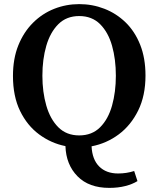

<svg xmlns="http://www.w3.org/2000/svg" viewBox="-20 -700 769 933"><path d="M365 -42Q427 -42 466.5 -81.5Q506 -121 524.5 -187Q543 -253 543 -332Q543 -412 524.5 -477.5Q506 -543 466.5 -582.5Q427 -622 365 -622Q303 -622 263.5 -582.5Q224 -543 205 -477.5Q186 -412 186 -332Q186 -253 205 -187Q224 -121 263.5 -81.5Q303 -42 365 -42ZM511 213Q412 213 356.5 156.5Q301 100 298 10Q228 -4 170 -47Q112 -90 77.5 -161Q43 -232 43 -331Q43 -415 69 -479.5Q95 -544 140 -589Q185 -634 243 -657Q301 -680 365 -680Q429 -680 487 -657.5Q545 -635 590 -591.5Q635 -548 661 -483Q687 -418 687 -333Q687 -235 651.5 -163Q616 -91 557 -47Q498 -3 425 11Q428 75 462 109Q496 143 554 143Q595 143 632 131L648 180Q624 195 589 204Q554 213 511 213Z"/></svg>

Font: Source Serif 4 SmText Semibold
Style: Regular
Weight: 600
Designer: Frank Grießhammer
Foundry: Adobe
Version: Version 4.005;hotconv 1.1.0;makeotfexe 2.6.0